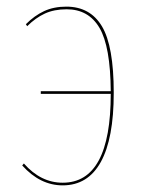

<svg xmlns="http://www.w3.org/2000/svg" viewBox="-20 -548 426 579"><path d="M323 -268Q323 -130 284 -59.5Q245 11 169 11Q101 11 47 -49L52 -55Q103 3 169 3Q314 3 314 -265H103V-273H314Q313 -408 280 -464Q247 -520 181 -520Q143 -520 115 -507Q87 -494 62 -469L58 -475Q84 -501 113 -514.5Q142 -528 180 -528Q252 -528 287.5 -468.5Q323 -409 323 -268Z"/></svg>

Font: Fira Sans Compressed Eight
Style: Regular
Weight: 100
Width: 1
Designer: bBox Type GmbH & Carrois Corporate GbR & Edenspiekermann AG
Foundry: bBox Type GmbH & Carrois Corporate GbR & Edenspiekermann AG
Version: Version 4.301